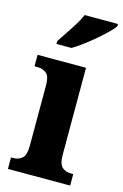

<svg xmlns="http://www.w3.org/2000/svg" viewBox="-118 -820 561 873"><g transform="rotate(15 162.5 -383.0)"><path d="M12 0V-54H22Q48 -54 64.5 -69Q81 -84 81 -127V-414Q81 -454 64.5 -468Q48 -482 23 -482H8V-536H236V-126Q236 -83 252.5 -68.5Q269 -54 295 -54H305V0ZM78 -619Q91 -640 108.5 -665.5Q126 -691 142.5 -717.5Q159 -744 168 -766H325V-756Q317 -743 297 -723.5Q277 -704 251.5 -682Q226 -660 199 -640Q172 -620 149 -606H78Z"/></g></svg>

Font: Noto Serif Hebrew Condensed ExtraBold
Style: Regular
Weight: 800
Width: 3
Designer: Monotype Design Team
Foundry: Monotype Imaging Inc.
Version: Version 2.004; ttfautohint (v1.8.4.7-5d5b)